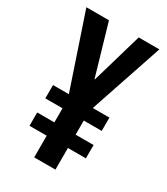

<svg xmlns="http://www.w3.org/2000/svg" viewBox="-176 -780 751 861"><g transform="rotate(30 200.0 -350.0)"><path d="M145 -112H56V-181H145V-254H56V-323H138L11 -700H128L204 -439H206L282 -700H389L262 -323H348V-254H255V-181H348V-112H255V0H145Z"/></g></svg>

Font: kids-team
Style: team
Weight: 400
Designer: Ryoichi Tsunekawa, Thomas Gollenia, Laura Emeder
Foundry: Ryoichi Tsunekawa, Thomas Gollenia, Laura Emeder
Version: Version 2.000